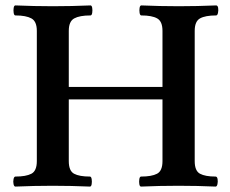

<svg xmlns="http://www.w3.org/2000/svg" viewBox="-20 -686 851 709"><path d="M37 3Q32 3 30 -6Q28 -15 30 -24.5Q32 -34 37 -34Q76 -34 96 -44.5Q116 -55 116 -91V-572Q116 -607 96 -618Q76 -629 37 -629Q32 -629 30.5 -638.5Q29 -648 30.5 -657Q32 -666 37 -666Q106 -663 175 -663Q245 -663 314 -666Q319 -666 320.5 -657Q322 -648 320.5 -638.5Q319 -629 314 -629Q274 -629 254 -618Q234 -607 234 -572V-365H580V-572Q580 -607 560.5 -618Q541 -629 502 -629Q497 -629 495.5 -638.5Q494 -648 495.5 -657Q497 -666 502 -666Q571 -663 640 -663Q709 -663 778 -666Q784 -666 785.5 -657Q787 -648 785 -638.5Q783 -629 778 -629Q738 -629 718.5 -618Q699 -607 699 -572V-91Q699 -55 718.5 -44.5Q738 -34 776 -34Q782 -34 783.5 -24.5Q785 -15 783 -6Q781 3 776 3Q709 0 639 0Q569 0 501 3Q496 3 494.5 -6Q493 -15 494.5 -24.5Q496 -34 501 -34Q540 -34 560 -44.5Q580 -55 580 -91V-319H234V-91Q234 -55 253.5 -44.5Q273 -34 312 -34Q317 -34 318.5 -24.5Q320 -15 318.5 -6Q317 3 312 3Q243 0 174 0Q106 0 37 3Z"/></svg>

Font: Junicode
Style: Bold
Weight: 700
Designer: Peter S. Baker
Version: Version 2.100; ttfautohint (v1.8.4)